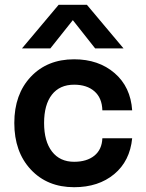

<svg xmlns="http://www.w3.org/2000/svg" viewBox="-20 -760 605 793"><path d="M222.2 -740.2H338.9L490.2 -560.1H373L280.8 -676.8L188 -560.1H70.8ZM39.1 -252Q39.1 -370.6 107.2 -442.9Q175.3 -515.1 286.1 -515.1Q387.2 -515.1 453.4 -458Q519.5 -400.9 525.9 -304.2H402.8Q401.4 -355.5 370.1 -382.8Q338.9 -410.2 286.1 -410.2Q226.6 -410.2 194.3 -368.9Q162.1 -327.6 162.1 -252Q162.1 -176.3 194.8 -134Q227.5 -91.8 286.1 -91.8Q338.4 -91.8 369.6 -116.9Q400.9 -142.1 402.8 -189H525.9Q516.6 -94.7 451.7 -40.8Q386.7 13.2 286.1 13.2Q175.3 13.2 107.2 -59.8Q39.1 -132.8 39.1 -252Z"/></svg>

Font: Overused Grotesk SemiBold
Style: Regular
Weight: 600
Version: Version 0.002